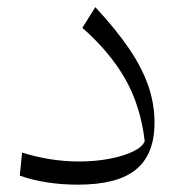

<svg xmlns="http://www.w3.org/2000/svg" viewBox="-20 -501 517 526"><path d="M403.3 -165Q403.3 -215.8 386.7 -264.6Q370.1 -313.5 334.5 -366.5Q298.8 -419.4 241.2 -481.4L205.6 -424.8Q281.7 -357.9 323.5 -283.9Q365.2 -210 376.5 -114.3Q370.1 -98.1 344 -85.7Q317.9 -73.2 279.3 -65.9Q240.7 -58.6 196.3 -58.6Q157.7 -58.6 118.7 -64.7Q79.6 -70.8 40.5 -83L34.2 -20Q67.4 -7.8 108.2 -1.5Q148.9 4.9 192.9 4.9Q246.6 4.9 286.1 -5.1Q325.7 -15.1 351.6 -35.9Q377.4 -56.6 390.4 -88.9Q403.3 -121.1 403.3 -165Z"/></svg>

Font: Pinar-VF-FD
Style: Regular
Weight: 300
Designer: Amin Abedi
Version: Version 3.0